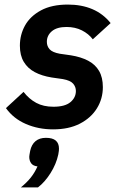

<svg xmlns="http://www.w3.org/2000/svg" viewBox="-20 -554 529 840"><path d="M212 12Q148 12 93.5 -11.5Q39 -35 6 -81L83 -152Q107 -121 138.5 -104Q170 -87 214 -87Q264 -87 288 -107Q312 -127 312 -156Q312 -174 300 -188Q288 -202 255 -208L206 -215Q163 -222 132 -238.5Q101 -255 84 -283.5Q67 -312 67 -354Q67 -402 89.5 -442.5Q112 -483 159 -508.5Q206 -534 277 -534Q337 -534 384 -514Q431 -494 464 -453L386 -382Q368 -406 338.5 -421Q309 -436 271 -436Q229 -436 207 -417.5Q185 -399 185 -371Q185 -352 197 -338.5Q209 -325 241 -319L290 -312Q334 -305 365.5 -288.5Q397 -272 413.5 -243.5Q430 -215 430 -173Q430 -122 404 -80Q378 -38 329.5 -13Q281 12 212 12ZM181 49Q210 49 224 61Q238 73 238 96Q238 101 237.5 106Q237 111 235 122Q226 164 201 203.5Q176 243 146 266H71Q98 244 115 222.5Q132 201 144 174Q125 172 116.5 160.5Q108 149 108 132Q108 129 109 123Q110 117 112 106Q118 78 135.5 63.5Q153 49 181 49Z"/></svg>

Font: IBM Plex Sans SemiBold
Style: Italic
Weight: 600
Italic angle: -11.31°
Designer: Mike Abbink, Paul van der Laan, Pieter van Rosmalen
Foundry: Bold Monday
Version: Version 3.201